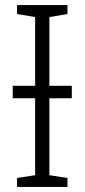

<svg xmlns="http://www.w3.org/2000/svg" viewBox="-20 -734 332 754"><path d="M245 -714H47V-679L118 -667V-397H30V-348H118V-46L47 -35V0H245V-35L174 -46V-348H262V-397H174V-667L245 -679Z"/></svg>

Font: Noto Sans SemiCondensed Light
Style: Regular
Weight: 300
Width: 4
Designer: Monotype Design Team
Foundry: Monotype Imaging Inc.
Version: Version 2.013